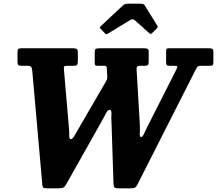

<svg xmlns="http://www.w3.org/2000/svg" viewBox="-20 -1012 1178 1042"><path d="M405 -311.5 549 -559.5Q555.5 -570.5 559.2 -578Q563 -585.5 562 -600L559.5 -643Q559 -651 555.8 -653Q552.5 -655 543 -655H510.5Q500 -655 497 -658.2Q494 -661.5 494 -673.5V-721.5Q494 -740.5 498.2 -745.2Q502.5 -750 521 -750H763Q775 -750 781 -746.8Q787 -743.5 787 -731V-678Q787 -663.5 783.2 -659.2Q779.5 -655 767 -655H740Q727.5 -655 724 -650Q720.5 -645 721.5 -632L738 -352Q740.5 -314.5 738.8 -291.2Q737 -268 746.5 -268Q753 -268 761.8 -286.5Q770.5 -305 780 -324.5L935 -630.5Q943 -646 942.2 -650.5Q941.5 -655 923.5 -655H899.5Q888 -655 884.8 -659.2Q881.5 -663.5 881.5 -677.5V-732Q881.5 -745 884.5 -747.5Q887.5 -750 900 -750H1112.5Q1126.5 -750 1132.2 -746.8Q1138 -743.5 1138 -728.5V-675.5Q1138 -662.5 1134.5 -658.8Q1131 -655 1117.5 -655H1071.5Q1055.5 -655 1052 -650.5Q1048.5 -646 1043 -636L725.5 -10Q719.5 0.5 714 5.2Q708.5 10 691 10H626Q608 10 602.5 6.2Q597 2.5 596 -13.5L585.5 -339.5Q583 -372 584.8 -394Q586.5 -416 574 -416Q565 -416 555.5 -397.5Q546 -379 532 -354L338.5 -10.5Q332 1 324.2 5.5Q316.5 10 297.5 10H234.5Q218 10 214.5 6.2Q211 2.5 209.5 -11.5L155 -628.5Q152.5 -645.5 148.2 -650.2Q144 -655 125.5 -655H99Q83.5 -655 79.2 -659Q75 -663 75 -679V-727Q75 -741.5 78.8 -745.8Q82.5 -750 97 -750H374.5Q390 -750 396.2 -746.5Q402.5 -743 402.5 -726.5V-682.5Q402.5 -666.5 399 -660.8Q395.5 -655 381 -655H344.5Q330.5 -655 328 -650.5Q325.5 -646 327 -634.5L353.5 -325Q356.5 -296 355.8 -276.5Q355 -257 365 -257Q373 -257 382.5 -272.5Q392 -288 405 -311.5ZM548 -832.5 526 -856Q521 -861.5 521.8 -863.8Q522.5 -866 529 -872L648 -983.5Q657 -992 676 -992H743.5Q759.5 -992 765 -983.5L834.5 -871.5Q838.5 -865 831 -857.5L806 -833Q799 -827 797 -827.5Q795 -828 789.5 -832.5L711 -902.5Q700 -912 686 -903L565.5 -829.5Q558.5 -825.5 555.2 -826.8Q552 -828 548 -832.5Z"/></svg>

Font: Besley* Narrow
Style: Bold Italic
Weight: 700
Width: 4
Italic angle: -13°
Designer: Owen Earl
Foundry: indestructible type*
Version: Version 3.000; ttfautohint (v1.8.3)